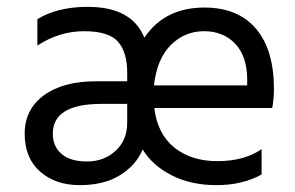

<svg xmlns="http://www.w3.org/2000/svg" viewBox="-20 -535 859 560"><path d="M429 -286H701V-306Q700 -372 665.5 -408Q631 -444 575 -444Q519 -444 478.5 -404Q438 -364 429 -286ZM134 -145Q134 -108 159.5 -86Q185 -64 234 -64Q283 -64 317 -95Q351 -126 351 -177V-232H276Q134 -232 134 -145ZM261 -298H351V-323Q351 -383 324 -413.5Q297 -444 225 -444Q153 -444 89 -402V-479Q147 -515 236 -515Q365 -515 401 -425Q460 -513 576 -513Q674 -513 726.5 -451.5Q779 -390 779 -275Q779 -247 774 -220H430Q439 -145 488 -105Q537 -65 614.5 -65Q692 -65 743 -100V-26Q686 5 612 5Q538 5 482 -23Q426 -51 396 -99Q377 -53 330 -24Q283 5 212.5 5Q142 5 97 -34.5Q52 -74 52 -145Q52 -216 108 -257Q164 -298 261 -298Z"/></svg>

Font: Hind Kochi
Style: Regular
Weight: 400
Designer: Dhruvi Tolia
Foundry: Indian Type Foundry
Version: Version 0.702;PS 1.0;hotconv 1.0.81;makeotf.lib2.5.63406